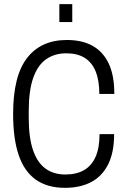

<svg xmlns="http://www.w3.org/2000/svg" viewBox="-20 -890 607 922"><path d="M292 12Q208 12 152.5 -27Q97 -66 70 -144.5Q43 -223 43 -343Q43 -525 110 -611.5Q177 -698 301 -698Q374 -698 424.5 -670Q475 -642 502 -585Q529 -528 529 -439H457Q457 -503 439.5 -546.5Q422 -590 387 -612Q352 -634 298 -634Q242 -634 201.5 -605.5Q161 -577 139.5 -516Q118 -455 118 -356V-324Q118 -228 139 -168Q160 -108 199 -80Q238 -52 294 -52Q347 -52 383.5 -73Q420 -94 439 -137Q458 -180 458 -246H528Q528 -157 499 -100Q470 -43 417.5 -15.5Q365 12 292 12ZM265 -784V-870H327V-784Z"/></svg>

Font: Archivo Condensed Light
Style: Regular
Weight: 300
Width: 3
Designer: Hector Gatti
Foundry: Omnibus-Type
Version: Version 2.001